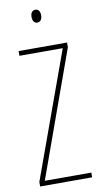

<svg xmlns="http://www.w3.org/2000/svg" viewBox="-100 -955 523 1000"><g transform="rotate(-10 161.5 -455.5)"><path d="M163 -911C143 -911 137 -893 137 -877C137 -859 145 -843 162 -843C178 -843 188 -857 188 -878C188 -894 182 -911 163 -911ZM303 0V-25H57L296 -689V-714H40V-689H269L28 -24V0Z"/></g></svg>

Font: Noto Sans Myanmar UI ExtraCondensed Thin
Style: Regular
Weight: 100
Width: 2
Designer: Monotype Design Team
Foundry: Monotype Imaging Inc.
Version: Version 2.103